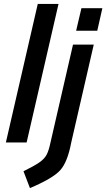

<svg xmlns="http://www.w3.org/2000/svg" viewBox="-20 -728 543 981"><path d="M116 0H10L173 -708H279ZM133 233 100 147Q155 120 181.5 101.5Q208 83 219 61Q230 39 238 0L353 -500H459L344 0Q325 101 287 142.5Q249 184 133 233ZM477 -571H369L396 -686H503Z"/></svg>

Font: Storia Sans SemiBold
Style: Italic
Weight: 600
Italic angle: -13°
Designer: Campivisivi
Foundry: Accademia di Belle Arti di Urbino and students of MA course of Visual design
Version: Version 60.001;May 25, 2020;FontCreator 12.0.0.2522 64-bit